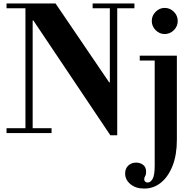

<svg xmlns="http://www.w3.org/2000/svg" viewBox="-20 -774 1137 1117"><path d="M622 13 174 -655H170V-28H280V0H18V-28H128V-726H18V-754H303L615 -295H619V-726H519V-754H762V-726H662V13ZM819 323Q770 323 739 297.5Q708 272 708 235Q708 207 726 189.5Q744 172 772 172Q795 172 812.5 185Q830 198 830 225Q830 242 824.5 250.5Q819 259 819 269Q819 278 825 283Q831 288 839 288Q855 288 867.5 267.5Q880 247 880 189V-422H793V-450H1009V39Q1009 127 984 190.5Q959 254 916.5 288.5Q874 323 819 323ZM938 -576Q908 -576 885.5 -598.5Q863 -621 863 -652Q863 -683 885.5 -705.5Q908 -728 938 -728Q969 -728 991.5 -705.5Q1014 -683 1014 -652Q1014 -621 991.5 -598.5Q969 -576 938 -576Z"/></svg>

Font: Libre Bodoni SemiBold
Style: Regular
Weight: 600
Designer: Pablo Impallari, Rodrigo Fuenzalida
Foundry: Impallari Type
Version: Version 2.005;gftools[0.9.23]